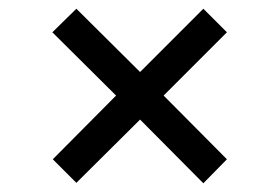

<svg xmlns="http://www.w3.org/2000/svg" viewBox="-20 -530 640 440"><path d="M100 -456 246 -311 101 -165 155 -111 301 -256 446 -110 500 -165 355 -311 500 -456 446 -510 301 -365 155 -510Z"/></svg>

Font: CommitMono
Style: 400Regular
Weight: 400
Monospace: yes
Designer: Eigil Nikolajsen
Foundry: Eigil Nikolajsen
Version: Version 1.143